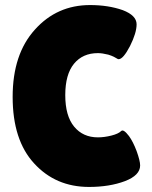

<svg xmlns="http://www.w3.org/2000/svg" viewBox="-20 -729 601 759"><path d="M336 -709Q408 -709 465 -689Q520 -668 520 -633Q520 -599 494 -547Q467 -495 449 -495Q446 -495 442.5 -497.5Q439 -500 430 -504.5Q421 -509 408 -513Q384 -519 367 -519Q307 -519 272.5 -477Q238 -435 238 -353Q238 -271 273 -228.5Q308 -186 367 -186Q392 -186 420 -193Q448 -200 459 -211Q468 -220 490 -191Q506 -169 520 -132Q534 -93 534 -75Q534 -36 474 -13Q413 10 332 10Q200 10 115 -83Q30 -175 30 -346Q30 -515 118 -612Q205 -709 336 -709Z"/></svg>

Font: FC Lilita One
Style: Regular
Weight: 400
Designer: Juan Montoreano
Foundry: Juan Montoreano
Version: Version 1.002